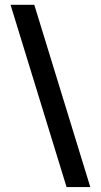

<svg xmlns="http://www.w3.org/2000/svg" viewBox="-20 -676 415 790"><path d="M121.1 -656.2 351.6 93.8H253.9L23.4 -656.2Z"/></svg>

Font: Lambda
Style: Regular
Weight: 400
Designer: GGBotNet
Version: 0.22